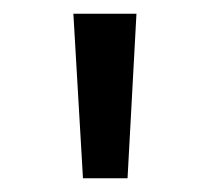

<svg xmlns="http://www.w3.org/2000/svg" viewBox="-20 -765 307 280"><path d="M87 -745H179L166 -505H101Z"/></svg>

Font: Evergrow Sans 
Style: Medium
Weight: 500
Foundry: 10Web
Version: Version 1.000